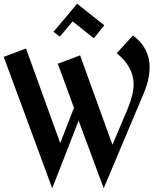

<svg xmlns="http://www.w3.org/2000/svg" viewBox="-28 -976 841 1033"><path d="M777 -616Q777 -543 739 -459L530 37L395 -327L253 37L-8 -670L112 -715L296 -206L370 -396L283 -633L403 -678L577 -197L660 -393Q691 -471 691 -521Q691 -616 600 -690L687 -785Q733 -752 755 -708.5Q777 -665 777 -616ZM533 -840 477 -770 363 -861 294 -779 260 -805 387 -956Z"/></svg>

Font: Amita
Style: Bold
Weight: 700
Designer: Eduardo Rodriguez Tunni, Modular Infotech, Brian J. Bonislawsky
Foundry: Eduardo Rodriguez Tunni, Modular Infotech, Brian J. Bonislawsky
Version: Version 1.003